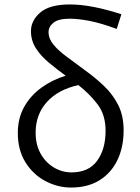

<svg xmlns="http://www.w3.org/2000/svg" viewBox="-20 -829 630 862"><path d="M299 13Q239 13 184 -16Q129 -45 94.5 -100Q60 -155 60 -232Q60 -298 88.5 -349Q117 -400 166 -435.5Q215 -471 275 -489Q235 -518 199 -548Q163 -578 141 -612.5Q119 -647 119 -689Q119 -737 161 -773Q203 -809 294 -809Q390 -809 525 -765L504 -699Q434 -725 383 -735Q332 -745 292 -745Q242 -745 220 -727Q198 -709 198 -685Q198 -655 220.5 -628Q243 -601 280 -574Q317 -547 361 -514Q407 -481 446.5 -443.5Q486 -406 510.5 -358Q535 -310 535 -244Q535 -168 507 -110Q479 -52 426.5 -19.5Q374 13 299 13ZM332 -447Q241 -427 190.5 -371Q140 -315 140 -234Q140 -179 162.5 -139Q185 -99 222 -77Q259 -55 301 -55Q378 -55 416 -107Q454 -159 454 -242Q454 -313 418.5 -360Q383 -407 332 -447Z"/></svg>

Font: Source Han Sans SC Normal
Style: Regular
Weight: 350
Designer: Ryoko NISHIZUKA 西塚涼子 (kana, bopomofo & ideographs); Paul D. Hunt (Latin, Greek & Cyrillic); Sandoll Communications 산돌커뮤니
Foundry: Adobe
Version: Version 2.004;hotconv 1.0.118;makeotfexe 2.5.65603